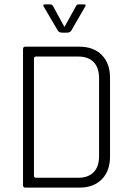

<svg xmlns="http://www.w3.org/2000/svg" viewBox="-20 -856 597 876"><path d="M264 -707Q250 -707 244 -716L180 -825Q173 -836 185 -836H208Q217 -836 221 -830L274 -733L328 -830Q330 -836 340 -836H364Q375 -836 368 -825L305 -716Q299 -707 285 -707ZM145 -45H337Q383 -45 407.5 -70.5Q432 -96 432 -144V-499Q432 -547 407.5 -572.5Q383 -598 337 -598H145Q135 -598 135 -589V-54Q135 -45 145 -45ZM85 -12V-631Q85 -643 95 -643H342Q407 -643 444.5 -605Q482 -567 482 -501V-142Q482 -76 444.5 -38Q407 0 342 0H95Q85 0 85 -12Z"/></svg>

Font: Rajdhani
Style: Regular
Weight: 400
Designer: Satya Rajpurohit, Jyotish Sonowal
Foundry: Indian Type Foundry
Version: Version 1.201 February 1, 2022